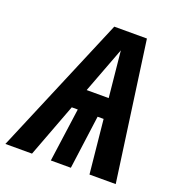

<svg xmlns="http://www.w3.org/2000/svg" viewBox="-169 -796 836 901"><g transform="rotate(20 248.5 -346.0)"><path d="M377 0 350 -268H320L284 0H184L221 -268H191L90 0H-43L249 -692H412L508 0ZM229 -368H339L316 -598Z"/></g></svg>

Font: Fira Sans Extra Condensed SemiBold
Style: Italic
Weight: 600
Width: 3
Italic angle: -8°
Designer: Carrois Corporate & Edenspiekermann AG
Foundry: Carrois Corporate GbR & Edenspiekermann AG
Version: Version 4.203